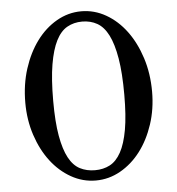

<svg xmlns="http://www.w3.org/2000/svg" viewBox="-55 -831 823 893"><g transform="rotate(-5 357.0 -385.0)"><path d="M357 -780Q418 -780 472 -749Q526 -718 566 -664Q606 -610 629.5 -537Q653 -464 653 -379Q653 -298 629.5 -227Q606 -156 566 -103.5Q526 -51 472 -20.5Q418 10 357 10Q296 10 242 -20.5Q188 -51 148 -103.5Q108 -156 84.5 -227Q61 -298 61 -379Q61 -464 84.5 -537Q108 -610 148 -664Q188 -718 242 -749Q296 -780 357 -780ZM357 -38Q396 -38 426.5 -54Q457 -70 478.5 -109Q500 -148 511.5 -213Q523 -278 523 -376Q523 -478 511.5 -546Q500 -614 479 -655.5Q458 -697 427 -714.5Q396 -732 357 -732Q318 -732 287 -714.5Q256 -697 235 -655.5Q214 -614 202.5 -546Q191 -478 191 -376Q191 -278 202.5 -213Q214 -148 235 -109Q256 -70 287 -54Q318 -38 357 -38Z"/></g></svg>

Font: SVN-Libre Baskerville
Style: Regular
Weight: 400
Designer: Pablo Impallari, Rodrigo Fuenzalida
Foundry: Pablo Impallari, Rodrigo Fuenzalida
Version: Version 1.000; ttfautohint (v1.8.4)